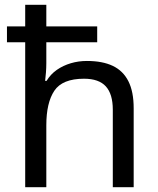

<svg xmlns="http://www.w3.org/2000/svg" viewBox="-20 -780 658 800"><path d="M173 -760V-670H385V-604H173V-517Q173 -498 171.5 -478.5Q170 -459 168 -443H174Q191 -471 217 -489Q243 -507 275 -516.5Q307 -526 342 -526Q407 -526 450 -505.5Q493 -485 515 -441.5Q537 -398 537 -329V0H450V-323Q450 -388 421 -420Q392 -452 330 -452Q240 -452 206.5 -402Q173 -352 173 -258V0H85V-604H9V-670H85V-760Z"/></svg>

Font: Noto Sans Cham
Style: Regular
Weight: 400
Designer: Monotype Design Team
Foundry: Monotype Imaging Inc.
Version: Version 2.002